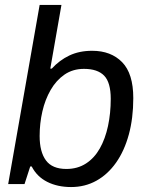

<svg xmlns="http://www.w3.org/2000/svg" viewBox="-20 -743 596 775"><path d="M267 12Q212 12 170.5 -9Q129 -30 108 -71H102L79 0H13L140 -723H228L183 -466H189Q220 -500 260 -519Q300 -538 352 -538Q428 -538 473 -492Q518 -446 518 -347Q518 -266 500 -200Q482 -134 448.5 -86.5Q415 -39 369 -13.5Q323 12 267 12ZM248 -61Q293 -61 327 -83Q361 -105 383 -144Q405 -183 416 -234.5Q427 -286 427 -344Q427 -410 400.5 -437.5Q374 -465 319 -465Q274 -465 240.5 -442Q207 -419 184.5 -380Q162 -341 151 -293Q140 -245 140 -194Q140 -130 165.5 -95.5Q191 -61 248 -61Z"/></svg>

Font: Archivo VF Beta
Style: Italic
Weight: 400
Italic angle: -10°
Designer: Hector Gatti
Foundry: Omnibus-Type
Version: Version 1.002